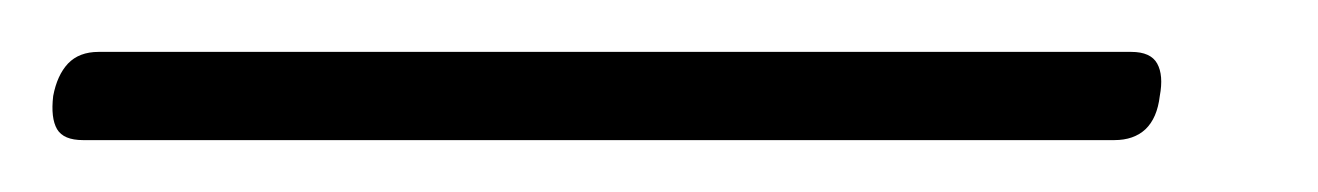

<svg xmlns="http://www.w3.org/2000/svg" viewBox="-57 87 508 74"><path d="M-36.5 124Q-35 116 -30.8 111.5Q-26.5 107 -19 107H379Q386.5 107 389 111.5Q391.5 116 390 124Q389 132.5 384.5 136.8Q380 141 372.5 141H-25Q-32.5 141 -35 136.8Q-37.5 132.5 -36.5 124Z"/></svg>

Font: Fraunces ExtraLight
Style: Italic
Weight: 250
Italic angle: -16°
Version: Version 1.000;[b76b70a41]